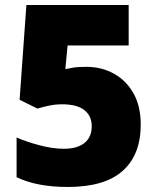

<svg xmlns="http://www.w3.org/2000/svg" viewBox="-20 -734 626 764"><path d="M324 -468Q384 -468 433 -441Q482 -414 511 -363Q540 -312 540 -238Q540 -118 468 -54Q396 10 250 10Q126 10 46 -29V-187Q84 -170 137 -156Q190 -142 234 -142Q287 -142 316 -165Q345 -188 345 -232Q345 -273 315.5 -296Q286 -319 227 -319Q200 -319 174.5 -313.5Q149 -308 129 -302L58 -337L85 -714H492V-553H249L240 -459Q256 -462 272.5 -465Q289 -468 324 -468Z"/></svg>

Font: Noto Sans Syriac Eastern Black
Style: Regular
Weight: 900
Designer: Patrick Giasson and the Monotype Design Team
Foundry: Monotype Imaging Inc.
Version: Version 3.001; ttfautohint (v1.8.4.7-5d5b)